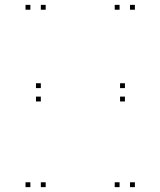

<svg xmlns="http://www.w3.org/2000/svg" viewBox="-20 -760 660 790"><path d="M168 -720V-740H148V-720ZM105 -720V-740H85V-720ZM105 10V-10H85V10ZM168 10V-10H148V10ZM535 -720V-740H515V-720ZM472 -720V-740H452V-720ZM472 10V-10H452V10ZM535 10V-10H515V10ZM494 -342.5V-362.5H474V-342.5ZM494 -397.5V-417.5H474V-397.5ZM148 -397.5V-417.5H128V-397.5ZM148 -342.5V-362.5H128V-342.5Z"/></svg>

Font: Monaspace Neon Dots Var
Style: Regular
Weight: 400
Designer: Riley Cran and the Lettermatic Team
Version: Version 1.100 (Monaspace Neon Dots)